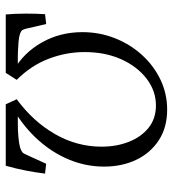

<svg xmlns="http://www.w3.org/2000/svg" viewBox="14 -630 615 684"><g transform="rotate(90 322.0 -287.5)"><path d="M31 0Q28 -33 28 -72Q28 -111 30 -140L65 -144L82 -71Q84 -64 86.5 -59.5Q89 -55 99 -51Q111 -47 129 -45.5Q147 -44 161.5 -43.5Q176 -43 177 -43H239L230 -28Q167 -64 130.5 -129Q94 -194 94 -273Q94 -334 115.5 -388.5Q137 -443 175 -485Q213 -527 263 -551Q313 -575 370 -575Q434 -575 479.5 -545Q525 -515 549 -464.5Q573 -414 573 -350Q573 -286 548.5 -226.5Q524 -167 479.5 -117Q435 -67 374 -30L365 -43H423Q443 -43 466.5 -45Q490 -47 505 -51Q516 -55 521 -58.5Q526 -62 530 -72L563 -144L598 -140Q594 -107 587 -71Q580 -35 570 0H351L333 -39Q413 -98 457.5 -176Q502 -254 502 -341Q502 -395 484.5 -439Q467 -483 434.5 -509Q402 -535 355 -535Q303 -535 259.5 -501.5Q216 -468 190.5 -411Q165 -354 165 -281Q165 -215 189 -152.5Q213 -90 264 -39L239 0Z"/></g></svg>

Font: Yrsa Light
Style: Italic
Weight: 300
Italic angle: -7.10001°
Designer: Anna Giedrys (Yrsa+Rasa design), David Brezina (Yrsa art-direction, Rasa art-direction, design)
Foundry: Rosetta Type Foundry
Version: Version 2.004